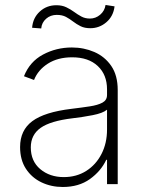

<svg xmlns="http://www.w3.org/2000/svg" viewBox="-20 -746 589 778"><path d="M234.4 11.7Q187.5 11.7 148.1 -7.1Q108.7 -25.9 85 -62.1Q61.4 -98.4 61.4 -150.2Q61.4 -218.4 111 -255.1Q160.5 -291.9 269.5 -305Q311.1 -310 343.8 -315Q376.4 -320 395.1 -330.1Q413.7 -340.2 413.7 -361.2V-383.9Q413.7 -443.2 376.1 -478.5Q338.4 -513.8 272.4 -513.8Q214.1 -513.8 174 -488.1Q133.9 -462.4 117.9 -421.9L77.1 -437.1Q100.5 -496.1 154.3 -524.9Q208.1 -553.6 271.3 -553.6Q320 -553.6 362.2 -535.3Q404.5 -517 430.8 -478.9Q457 -440.7 457 -381V0H413.7V-98.4H410.5Q389.2 -52.6 344.3 -20.4Q299.4 11.7 234.4 11.7ZM238.6 -28.4Q289.8 -28.4 329.4 -53.4Q369 -78.5 391.3 -122.2Q413.7 -165.8 413.7 -221.2V-301.5Q396.7 -287.3 355.3 -279.3Q313.9 -271.3 273.8 -266.7Q184.3 -256 144.5 -227.8Q104.8 -199.6 104.8 -148.8Q104.8 -93 143.1 -60.7Q181.5 -28.4 238.6 -28.4ZM147 -630.7 110.1 -633.5Q113.3 -673.7 141.2 -699.2Q169 -724.8 208.5 -724.8Q231.5 -724.8 248.6 -716.6Q265.6 -708.5 280.2 -697.8Q294.7 -687.1 309.8 -679Q324.9 -670.8 344.5 -670.8Q367.5 -670.8 385.8 -686.3Q404.1 -701.7 407.7 -725.9L444.2 -720.2Q439.3 -680 411 -655.9Q382.8 -631.7 345.9 -631.7Q322.4 -631.7 306.3 -639.9Q290.1 -648.1 276.3 -658.7Q262.4 -669.4 247.2 -677.6Q231.9 -685.7 209.9 -685.7Q184.7 -685.7 166.9 -670.1Q149.1 -654.5 147 -630.7Z"/></svg>

Font: Inter Extra Light BETA
Style: Regular
Weight: 200
Designer: Rasmus Andersson
Foundry: rsms
Version: Version 3.011;git-f93a4a705